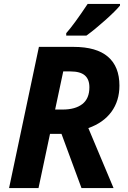

<svg xmlns="http://www.w3.org/2000/svg" viewBox="-20 -951 649 971"><path d="M258.8 -397H296.9Q360.8 -397 396.5 -424.8Q432.1 -452.6 432.1 -509.8Q432.1 -549.8 408.9 -569.8Q385.7 -589.8 335.9 -589.8H299.8ZM232.9 -273.9 174.8 0H25.9L176.8 -713.9H352.1Q467.8 -713.9 525.9 -664.1Q584 -614.3 584 -518.1Q584 -440.9 543.5 -385.5Q502.9 -330.1 426.8 -303.2L554.2 0H392.1L291 -273.9ZM314.9 -783.2Q353.5 -826.2 423.3 -931.2H586.9V-922.9Q564.5 -895.5 511.7 -848.4Q459 -801.3 417 -771H314.9Z"/></svg>

Font: Zoram GWebM
Style: Bold Italic
Weight: 700
Italic angle: -12°
Foundry: Ascender Corporation
Version: Version 1.000